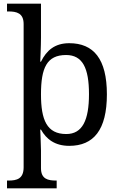

<svg xmlns="http://www.w3.org/2000/svg" viewBox="-20 -780 654 1040"><path d="M18 240H287V198H284C240 198 202 190 202 131V35C202 13 198 -78 198 -78H202C231 -26 278 10 355 10C487 10 559 -76 559 -269C559 -461 487 -546 355 -546C277 -546 232 -507 202 -446H198C198 -446 202 -531 202 -576V-760H18V-718H26C70 -718 108 -709 108 -650V126C108 189 71 198 26 198H18ZM339 -54C234 -54 202 -130 202 -269C202 -413 234 -482 338 -482C427 -482 462 -412 462 -270C462 -130 427 -54 339 -54Z"/></svg>

Font: Noto Serif Thai
Style: Regular
Weight: 400
Designer: Monotype Design Team
Foundry: Monotype Imaging Inc.
Version: Version 1.901